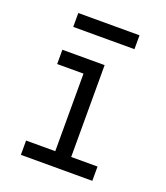

<svg xmlns="http://www.w3.org/2000/svg" viewBox="-131 -794 762 884"><g transform="rotate(20 250.0 -352.0)"><path d="M75 0V-70H218V-450H89V-520H296V-70H425V0ZM100 -636V-704H400V-636Z"/></g></svg>

Font: Iosevka Curly
Style: Regular
Weight: 400
Monospace: yes
Designer: Belleve Invis
Foundry: Belleve Invis
Version: Version 22.1.2; ttfautohint (v1.8.4)